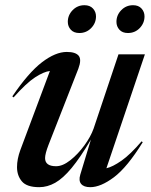

<svg xmlns="http://www.w3.org/2000/svg" viewBox="-20 -726 596 756"><path d="M296 -38 338 -176.5Q296 -105.5 262 -64.5Q228 -23.5 197.2 -6.2Q166.5 11 134.5 11Q85.5 11 66.2 -11.8Q47 -34.5 47 -68Q47 -99.5 60 -135L176.5 -446.5Q153 -444 118.2 -421.5Q83.5 -399 33.5 -342.5L28.5 -346.5Q92 -440 145.2 -480.8Q198.5 -521.5 243 -521.5Q277.5 -521.5 289.8 -506.5Q302 -491.5 288.5 -455.5L171 -155.5Q157.5 -120.5 157.5 -103.5Q157.5 -71.5 201 -71.5Q227 -71.5 257 -95.2Q287 -119 312 -153.2Q337 -187.5 348.5 -219.5L446.5 -512H550.5L399 -63.5Q423.5 -69 458.2 -93.2Q493 -117.5 537.5 -169.5L542 -166Q481 -67.5 428.8 -28.2Q376.5 11 335.5 11Q310 11 299.5 -1.8Q289 -14.5 296 -38ZM292.5 -596Q270.5 -596 258.8 -609Q247 -622 247 -640Q247 -666.5 266 -686Q285 -705.5 312.5 -705.5Q334 -705.5 346 -692.5Q358 -679.5 358 -661.5Q358 -635 339 -615.5Q320 -596 292.5 -596ZM483.5 -596Q462 -596 450.2 -609Q438.5 -622 438.5 -640Q438.5 -666.5 457.5 -686Q476.5 -705.5 504 -705.5Q525.5 -705.5 537.2 -692.5Q549 -679.5 549 -661.5Q549 -635 530.2 -615.5Q511.5 -596 483.5 -596Z"/></svg>

Font: Newsreader Display Medium
Style: Italic
Weight: 500
Italic angle: -17°
Designer: Hugues Gentile
Foundry: Production Type
Version: Version 1.001